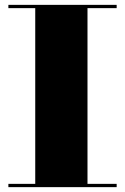

<svg xmlns="http://www.w3.org/2000/svg" viewBox="-20 -770 514 790"><path d="M14.5 -13.5V0H460V-13.5H340V-736.5H460V-750H14.5V-736.5H125V-13.5Z"/></svg>

Font: Bodoni* 16pt Fatface
Style: Regular
Weight: 900
Version: Version 2.3